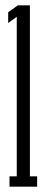

<svg xmlns="http://www.w3.org/2000/svg" viewBox="-20 -696 173 716"><path d="M15.5 0H118.5V-38.5H91.5V-676H46.5L10.5 -650.5V-610L42.5 -633.5V-38.5H15.5Z"/></svg>

Font: Anybody UltraCondensed Light
Style: Regular
Weight: 300
Width: 1
Version: Version 1.113;gftools[0.9.25]